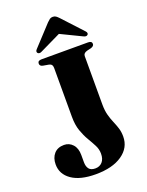

<svg xmlns="http://www.w3.org/2000/svg" viewBox="-168 -986 830 1085"><g transform="rotate(-20 247.0 -444.0)"><path d="M433 -132.5Q433 -65.5 374.5 -25Q316 15.5 215 15.5Q122 15.5 71 -20Q20 -55.5 20 -114Q20 -153.5 41.5 -177.8Q63 -202 101.5 -202Q132.5 -202 153.5 -179Q174.5 -156 174.5 -115V-71.5Q174.5 -46 186 -31.2Q197.5 -16.5 224 -16.5Q250 -16.5 266 -34.2Q282 -52 282 -84.5Q282 -111 269.5 -135.2Q257 -159.5 240.5 -187.2Q224 -215 211.2 -251Q198.5 -287 198.5 -336V-630.5Q198.5 -653.5 177.5 -657.5L143.5 -663.5Q125 -667 125 -682.5Q125 -700 147.5 -700H428Q451 -700 451 -683Q451 -669.5 432 -663.5L406.5 -657.5Q384 -651 384 -633.5V-343.5Q384 -306 391.5 -278.5Q399 -251 408.8 -228.5Q418.5 -206 425.8 -183.2Q433 -160.5 433 -132.5ZM166.5 -742Q150 -732.5 140.5 -740.5Q136.5 -743.5 136 -749.5Q135.5 -755.5 142 -762.5L254.5 -884Q264 -893.5 271.2 -898.8Q278.5 -904 289.5 -904Q300.5 -904 308 -898.8Q315.5 -893.5 324.5 -884L437 -762.5Q443.5 -755.5 443.2 -749.5Q443 -743.5 439 -740.5Q430 -732.5 412.5 -742L289.5 -801.5Z"/></g></svg>

Font: Fraunces 72pt S000
Style: Bold
Weight: 700
Version: Version 1.000; ttfautohint (v1.8.3)